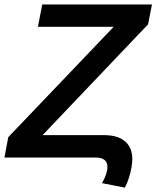

<svg xmlns="http://www.w3.org/2000/svg" viewBox="-42 -708 703 863"><path d="M552.7 6.8Q552.7 25.4 548.3 48.3Q543.9 71.3 536.6 94Q529.3 116.7 519 135.3L416.5 115.2Q440.9 72.8 440.9 42Q440.9 0 386.7 0H-22L-4.9 -91.3L468.8 -587.4H128.4L147.9 -688H641.1L623.5 -598.6L149.4 -100.6H425.8Q487.8 -100.6 520.3 -72.5Q552.7 -44.4 552.7 6.8Z"/></svg>

Font: Arimo SemiBold
Style: Italic
Weight: 600
Italic angle: -12°
Version: Version 1.33